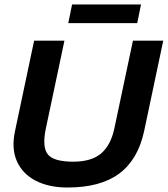

<svg xmlns="http://www.w3.org/2000/svg" viewBox="-20 -825 747 855"><path d="M284 -722 301 -805H608L591 -722ZM281 10Q198 10 139.5 -20Q81 -50 55.5 -106.5Q30 -163 47 -242L132 -644H267L184 -252Q167 -170 193 -137.5Q219 -105 306 -105Q387 -105 430 -141.5Q473 -178 489 -252L572 -644H707L622 -242Q595 -115 511.5 -52.5Q428 10 281 10Z"/></svg>

Font: Kanit Medium
Style: Italic
Weight: 500
Italic angle: -12°
Designer: Katatrad Team
Foundry: CadsonDemak
Version: Version 2.000; ttfautohint (v1.8.3)